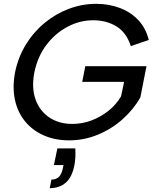

<svg xmlns="http://www.w3.org/2000/svg" viewBox="-20 -727 808 1004"><path d="M374 49Q375 73 374 95.5Q373 118 369 137Q357 199 324 228Q291 257 240 257L249 212Q274 212 288 198Q302 184 308 156L312 136H262L280 49ZM664 -486Q641 -557 589 -589Q537 -621 467 -621Q397 -621 333 -587Q269 -553 223 -492.5Q177 -432 160 -350Q144 -269 165.5 -208Q187 -147 237.5 -113Q288 -79 358 -79Q410 -79 458 -97Q506 -115 546.5 -147Q587 -179 613 -223L629 -299H410L426 -381H746L714 -218Q678 -154 620.5 -103Q563 -52 491 -22.5Q419 7 341 7Q268 7 209 -19Q150 -45 111 -92.5Q72 -140 58 -205.5Q44 -271 59 -350Q75 -428 115 -493.5Q155 -559 213 -607Q271 -655 340.5 -681Q410 -707 483 -707Q550 -707 607.5 -685Q665 -663 704 -621Q743 -579 758 -518Z"/></svg>

Font: Albert Sans Medium
Style: Italic
Weight: 500
Italic angle: -11.25°
Designer: Andreas Rasmussen
Foundry: a.Foundry
Version: Version 1.025